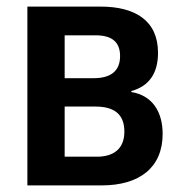

<svg xmlns="http://www.w3.org/2000/svg" viewBox="-20 -562 540 582"><path d="M63 0H288C404 0 473 -55 473 -156C473 -224 441 -273 378 -283V-286C433 -301 459 -341 459 -402C459 -500 389 -542 285 -542H63ZM176 -325V-455H269C318 -455 344 -436 344 -392C344 -347 316 -325 264 -325ZM176 -87V-239H269C326 -239 357 -216 357 -163C357 -109 322 -87 274 -87Z"/></svg>

Font: Noto Sans Mono ExtraCondensed SemiBold
Style: Regular
Weight: 600
Width: 2
Designer: Monotype Design Team
Foundry: Monotype Imaging Inc.
Version: Version 2.014